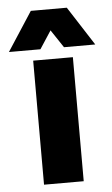

<svg xmlns="http://www.w3.org/2000/svg" viewBox="-104 -736 451 771"><g transform="rotate(-5 122.0 -350.0)"><path d="M42 0V-500H202V0ZM-52 -543 50 -700H195L296 -543H170L122 -615L75 -543Z"/></g></svg>

Font: Epunda Sans ExtraBold
Style: Regular
Weight: 800
Designer: Simon Atzbach
Foundry: typofactur
Version: Version 2.204; ttfautohint (v1.8.4.7-5d5b)